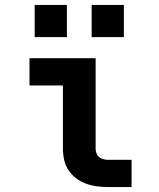

<svg xmlns="http://www.w3.org/2000/svg" viewBox="-20 -755 640 775"><path d="M415 0Q393 0 370.5 -3Q348 -6 326.5 -14Q305 -22 287 -35.5Q269 -49 256.5 -68Q244 -87 239 -109.5Q234 -132 234 -155V-410H99V-520H366V-155Q366 -145 369.5 -136Q373 -127 380 -121Q387 -115 396.5 -112.5Q406 -110 415 -110H511V0ZM350 -605V-735H480V-605ZM120 -605V-735H250V-605Z"/></svg>

Font: Iosevka SS04 XBd Ex
Style: Regular
Weight: 800
Width: 7
Monospace: yes
Designer: Belleve Invis
Foundry: Belleve Invis
Version: Version 19.0.0; ttfautohint (v1.8.4)